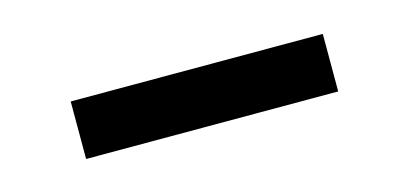

<svg xmlns="http://www.w3.org/2000/svg" viewBox="-26 -785 504 236"><g transform="rotate(-15 225.5 -666.5)"><path d="M385.7 -703.1V-629.9H64.9V-703.1Z"/></g></svg>

Font: Yantramanav
Style: Bold
Weight: 700
Version: Version 1.001;PS 1.0;hotconv 1.0.72;makeotf.lib2.5.5900; ttf